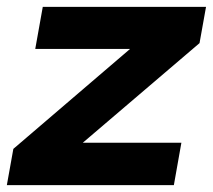

<svg xmlns="http://www.w3.org/2000/svg" viewBox="-53 -541 622 561"><path d="M530 -415 549 -521H72L50 -398H327L-14 -106L-33 0H455L477 -124H189Z"/></svg>

Font: Geom Bold
Style: Bold Italic
Weight: 700
Italic angle: -10°
Version: Version 1.102